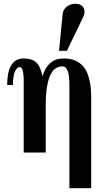

<svg xmlns="http://www.w3.org/2000/svg" viewBox="-20 -811 553 1021"><path d="M464.8 189.9V-296.9Q464.8 -340.8 458.5 -372.8Q452.1 -404.8 441.7 -427.5Q431.2 -450.2 416.7 -464.4Q402.3 -478.5 386.5 -486.3Q370.6 -494.1 353.8 -497.1Q336.9 -500 320.8 -500Q302.7 -500 285.9 -496.1Q269 -492.2 254.4 -481.4Q239.7 -470.7 227.3 -452.4Q214.8 -434.1 206.1 -405.8Q200.7 -429.7 193.6 -447.3Q186.5 -464.8 175 -476.6Q163.6 -488.3 146.5 -494.1Q129.4 -500 104 -500Q82 -500 65.7 -490.2Q49.3 -480.5 38.8 -462.2Q28.3 -443.8 23.2 -417.7Q18.1 -391.6 18.1 -358.9H48.8Q48.8 -407.7 59.6 -430.9Q70.3 -454.1 84 -454.1Q88.9 -454.1 93 -450.7Q97.2 -447.3 100.1 -438.5Q103 -429.7 104.5 -414.6Q106 -399.4 106 -376V0H223.1V-247.1Q223.1 -311.5 230.5 -352.5Q237.8 -393.6 250.2 -417Q262.7 -440.4 278.8 -449.2Q294.9 -458 312 -458Q323.2 -458 330.3 -450.4Q337.4 -442.9 341.6 -429.2Q345.7 -415.5 347.4 -396Q349.1 -376.5 349.1 -353V189.9ZM421.9 -719.2Q429.2 -734.4 429.4 -747.6Q429.7 -760.7 424.1 -770.3Q418.5 -779.8 407.5 -785.4Q396.5 -791 381.8 -791Q354 -791 334.7 -775.4Q315.4 -759.8 313 -734.9L293.9 -541H335.9Z"/></svg>

Font: Galatia SIL
Style: Bold
Weight: 700
Designer: Development by SIL's NRSI team
Version: Version 2.1